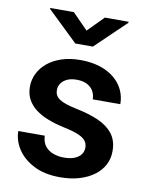

<svg xmlns="http://www.w3.org/2000/svg" viewBox="-85 -812 685 884"><g transform="rotate(10 257.0 -370.0)"><path d="M348.6 -144.5Q348.6 -161.1 339.8 -174.3Q331.1 -187.5 306.9 -198.5Q282.7 -209.5 236.3 -219.2Q195.3 -228 160.6 -241.2Q126 -254.4 101.1 -273.2Q76.2 -292 62.3 -317.6Q48.3 -343.3 48.3 -377Q48.3 -409.7 62.5 -438.7Q76.7 -467.8 103.5 -490Q130.4 -512.2 168.9 -525.1Q207.5 -538.1 255.9 -538.1Q323.2 -538.1 371.8 -516.1Q420.4 -494.1 446.3 -455.8Q472.2 -417.5 472.2 -369.6H343.3Q343.3 -390.6 333.7 -407.7Q324.2 -424.8 304.7 -435.3Q285.2 -445.8 255.4 -445.8Q228.5 -445.8 210.2 -437Q191.9 -428.2 182.6 -414.1Q173.3 -399.9 173.3 -382.8Q173.3 -370.1 178.5 -360.1Q183.6 -350.1 195.3 -341.8Q207 -333.5 227.3 -326.7Q247.6 -319.8 277.3 -313.5Q336.4 -301.8 380.6 -282.5Q424.8 -263.2 449.7 -231.4Q474.6 -199.7 474.6 -150.4Q474.6 -115.2 459.5 -86.2Q444.3 -57.1 415.5 -35.6Q386.7 -14.2 346.7 -2.2Q306.6 9.8 256.3 9.8Q183.6 9.8 133.3 -16.4Q83 -42.5 57.1 -82.8Q31.2 -123 31.2 -166.5H154.8Q156.2 -135.7 171.4 -117.2Q186.5 -98.6 209.7 -90.6Q232.9 -82.5 258.8 -82.5Q288.1 -82.5 308.1 -90.6Q328.1 -98.6 338.4 -112.5Q348.6 -126.5 348.6 -144.5ZM188 -750 260.3 -676.3 333 -750H443.8V-745.1L301.8 -608.9H219.7L77.6 -745.6V-750Z"/></g></svg>

Font: Roboto SemiBold
Style: Regular
Weight: 600
Designer: Christian Robertson
Foundry: Google
Version: Version 3.009; 2024